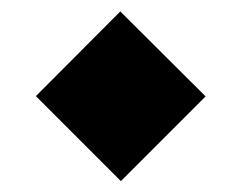

<svg xmlns="http://www.w3.org/2000/svg" viewBox="-20 -410 430 342"><path d="M43.9 -238.8 194.3 -389.6 346.2 -238.3 195.3 -87.4Z"/></svg>

Font: Vazir Black WOL
Style: Black-WOL
Weight: 900
Designer: Saber Rastikerdar
Foundry: Saber Rastikerdar
Version: Version 30.0.0